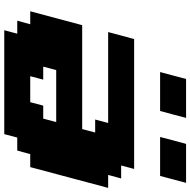

<svg xmlns="http://www.w3.org/2000/svg" viewBox="-16 -900 915 924"><g transform="rotate(90 442.0 -437.5)"><path d="M125 0H625L641.6 -62.5H704.1L721.2 -125H783.7Q800.8 -187.5 833.7 -312.5Q866.7 -437.5 883.8 -500H821.3L838.4 -562.5H775.9L792.5 -625H167.5Q161.6 -604 150.4 -562.3Q139.2 -520.5 133.8 -500H571.3L554.7 -437.5H617.2L600.6 -375H100.6Q89.4 -333 67.1 -250Q44.9 -167 33.7 -125H96.2L79.1 -62.5H141.6ZM471.2 -125H346.2L362.8 -187.5H300.3L316.9 -250H566.9L550.3 -187.5H487.8ZM638.7 -750H826.2Q831.5 -770.5 842.8 -812.5Q854 -854.5 859.4 -875H671.9Q666 -854 655 -812.5Q644 -771 638.7 -750ZM326.2 -750H513.7Q519.5 -771 530.5 -812.5Q541.5 -854 546.9 -875H359.4Q354 -854 343 -812.5Q332 -771 326.2 -750Z"/></g></svg>

Font: Faithful 32x
Style: BoldOblique
Weight: 400
Foundry: Faithful Resource Pack
Version: Version 1.0; January 27, 2023